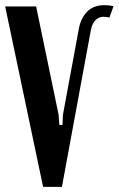

<svg xmlns="http://www.w3.org/2000/svg" viewBox="-28 -724 460 744"><path d="M199 -280 202 -240H214L216 -280L278 -615Q286 -655 310.5 -679.5Q335 -704 377 -704Q396 -704 412 -700L396 -656Q384 -659 373 -659Q362 -659 352 -653.5Q342 -648 335 -637Q328 -626 324 -607L212 0H139L-8 -699H112Z"/></svg>

Font: Moniqa ExtBd Paragraph
Style: Regular
Weight: 800
Designer: Rajesh Rajput
Foundry: Rajesh Rajput
Version: Version 1.000